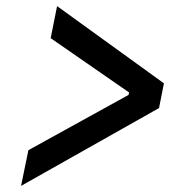

<svg xmlns="http://www.w3.org/2000/svg" viewBox="-20 -602 640 629"><path d="M49 7 73 -110 401 -291 403 -299 146 -477 167 -582 517 -329 501 -248Z"/></svg>

Font: IBM Plex Sans Medium
Style: Italic
Weight: 500
Italic angle: -11.31°
Designer: Mike Abbink, Paul van der Laan, Pieter van Rosmalen
Foundry: Bold Monday
Version: Version 3.201